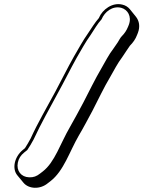

<svg xmlns="http://www.w3.org/2000/svg" viewBox="-20 -776 683 915"><path d="M208 97 221 87C284 38 311 -53 355 -129C377 -166 400 -210 420 -247C447 -299 475 -359 505 -409C524 -442 540 -474 562 -503L582 -533C589 -544 594 -550 599 -558C614 -573 626 -590 633 -609L637 -619C649 -650 643 -677 628 -696L599 -732C590 -743 577 -751 563 -754C515 -766 468 -730 452 -692V-691C431 -667 417 -643 398 -615C374 -581 355 -545 332 -506C302 -453 272 -392 243 -338C204 -265 161 -193 126 -116C116 -97 109 -86 99 -70L87 -60C49 -28 36 28 63 60L92 95C117 125 171 128 208 97ZM119 69C81 68 57 38 65 -1C69 -21 79 -36 95 -49L110 -61C121 -78 129 -90 140 -111C175 -187 217 -260 256 -333C286 -387 316 -448 345 -500C368 -539 387 -575 411 -608C431 -638 444 -662 464 -684C479 -720 516 -749 557 -739C588 -731 609 -698 594 -658L590 -648C583 -631 574 -617 560 -603C553 -596 548 -585 541 -574L521 -545C497 -514 482 -482 463 -450C433 -399 404 -339 377 -287C357 -250 334 -206 313 -170C267 -91 241 -3 184 41L171 51C155 64 139 70 119 69Z"/></svg>

Font: Blanket
Style: PosterObl
Weight: 900
Foundry: Cannot Into Space Fonts
Version: Version 0.9